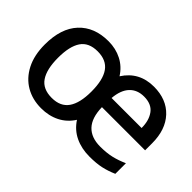

<svg xmlns="http://www.w3.org/2000/svg" viewBox="-86 -832 1126 1126"><g transform="rotate(45 477.5 -269.0)"><path d="M679 -548Q784 -548 845 -483Q906 -418 906 -305V-247H548Q550 -160 590 -118Q630 -76 704 -76Q757 -76 797.5 -85.5Q838 -95 880 -114V-26Q839 -8 798.5 1Q758 10 701 10Q635 10 582.5 -15Q530 -40 497 -91Q465 -41 414.5 -15.5Q364 10 300 10Q228 10 172 -22.5Q116 -55 83.5 -118Q51 -181 51 -270Q51 -404 118 -476Q185 -548 302 -548Q363 -548 412.5 -522.5Q462 -497 493 -448Q557 -548 679 -548ZM679 -466Q623 -466 589.5 -430.5Q556 -395 550 -325H799Q799 -388 770 -427Q741 -466 679 -466ZM299 -461Q226 -461 193.5 -413Q161 -365 161 -270Q161 -175 194 -126Q227 -77 301 -77Q373 -77 406.5 -125Q440 -173 440 -268Q440 -365 406 -413Q372 -461 299 -461Z"/></g></svg>

Font: Noto Sans Ol Chiki Medium
Style: Regular
Weight: 500
Designer: Monotype Design Team, Lewis McGuffie
Foundry: Monotype Imaging Inc.
Version: Version 2.003; ttfautohint (v1.8.4.7-5d5b)